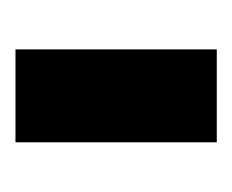

<svg xmlns="http://www.w3.org/2000/svg" viewBox="-46 -669 300 248"><g transform="rotate(-90 104.0 -545.0)"><path d="M44.2 -415V-675H164.2V-415Z"/></g></svg>

Font: Funnel Display ExtraBold
Style: Regular
Weight: 800
Designer: NORD ID, Kristian Moeller
Foundry: Dicotype
Version: Version 1.000